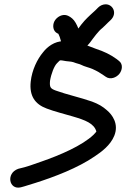

<svg xmlns="http://www.w3.org/2000/svg" viewBox="-20 -840 586 891"><path d="M246.9 -685 250.8 -683.2C252.2 -680.8 255.9 -671.8 257.1 -668.7C262.8 -653.6 267.3 -613.7 300.3 -599C343.1 -578.6 384.5 -626.1 397.2 -641.9C416.5 -667.9 435.5 -694.5 454.4 -709.5C463.5 -716.8 471.8 -726.5 479.9 -734.1C484.3 -738.3 486.9 -740.7 492.7 -746.1C526.3 -777.4 504.4 -820 470.4 -820C458.6 -820 445.1 -814.8 435.4 -805L423.9 -793.4C408.4 -778.9 390.1 -763.3 372 -743.6C360.5 -731.1 352.7 -720 343.6 -707.6C340.2 -716.8 336.1 -725.2 330.7 -734.7C321.6 -750.5 309.7 -760.4 295.4 -767C270.7 -778.3 242.6 -761.3 232.2 -740.7C223 -722.3 225.3 -694.9 246.9 -685ZM531.7 -557.7 520 -566.8C491.9 -586.9 464.1 -600.7 424.2 -613.8C396.8 -623.4 371.4 -636.5 335.2 -642.7C318.1 -645.6 299.6 -649 275 -649C232.8 -649 199.1 -622.4 180 -597.6C153 -565.7 128.2 -514.6 122.6 -461.8C115.1 -394.5 143.1 -356.1 196.5 -336.4C230.6 -323.2 282.3 -310.1 316.9 -299.9C376.6 -282.4 416.4 -267.3 427.3 -229.7C426.1 -227.6 421.8 -222.5 414.6 -215.1C361.6 -164.1 257.5 -119.8 173.1 -90.5C134.1 -76.9 103.5 -65.1 67.6 -57.4C66.7 -57.2 65.2 -56.8 64.1 -56.4C6.8 -36.1 21.4 42.5 76.5 29.3C98.6 23.9 119.9 15.7 144.1 8.9C233.7 -19.5 341.4 -60.8 419 -114C451.4 -135.6 492.2 -165.6 510.3 -209.9C532.9 -265.5 500.1 -308.2 476.7 -327.9C456.3 -346.1 438 -356.8 407.1 -368.6C354.5 -387.1 288.7 -401.5 239.2 -419.6C214.3 -428.8 209.5 -434.3 212.1 -464.8C217.4 -497.8 231.7 -533.6 244 -546C254.4 -556.4 256.7 -560 261 -560C265.2 -560 269.3 -559.5 273.4 -558.6C291.4 -554.4 308.1 -555.6 320.3 -551.5C337.3 -544.7 348.7 -543.4 355.7 -539.6C371.2 -531.2 396.1 -525.9 408.9 -520C433.4 -508.8 441.9 -503.5 459.2 -491.7L470.3 -484.1C491.7 -468.3 520.5 -480.2 534.3 -497.8C547.1 -514.1 552.4 -542.3 531.7 -557.7Z"/></svg>

Font: Just Breathe
Style: BdObl3
Weight: 400
Foundry: Cannot Into Space Fonts
Version: Version 0.72